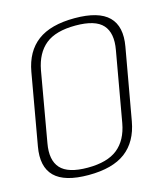

<svg xmlns="http://www.w3.org/2000/svg" viewBox="-104 -762 740 850"><g transform="rotate(-15 265.5 -336.5)"><path d="M198 7Q308 7 367.8 -38.2Q427.5 -83.5 443.5 -173.5L501.5 -500Q517.5 -589.5 472 -634.8Q426.5 -680 316.5 -680Q206.5 -680 146.5 -635Q86.5 -590 70.5 -500L13 -173.5Q-3 -83.5 42.5 -38.2Q88 7 198 7ZM202.5 -25.5Q112.5 -25.5 78.2 -63.5Q44 -101.5 57.5 -176.5L113.5 -496.5Q127.5 -571.5 174.2 -609.5Q221 -647.5 312 -647.5Q402.5 -647.5 436.5 -609.5Q470.5 -571.5 457 -496.5L400.5 -176.5Q387 -101.5 339.8 -63.5Q292.5 -25.5 202.5 -25.5Z"/></g></svg>

Font: Anybody SemiExpanded ExtraLight
Style: Italic
Weight: 250
Width: 6
Italic angle: -10°
Version: Version 1.113;gftools[0.9.25]